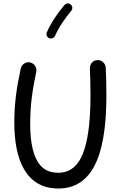

<svg xmlns="http://www.w3.org/2000/svg" viewBox="-20 -1061 699 1120"><path d="M155.8 -696.8C152.3 -697.3 149.4 -697.8 146 -697.8C128.9 -697.8 106.4 -686 101.1 -661.1C76.7 -549.8 63.5 -458 63.5 -344.7C63.5 -131.3 130.4 38.6 320.3 38.6C550.8 38.6 600.6 -224.1 600.6 -507.8C600.6 -532.2 600.1 -560.1 599.6 -590.8C598.6 -621.6 597.7 -647 596.7 -667C594.7 -692.4 573.7 -710.4 550.8 -710.4H548.3C522.9 -710 504.4 -688 504.4 -664.1V-662.6C505.4 -642.6 506.3 -617.7 506.8 -587.9C507.3 -558.1 507.8 -531.2 507.8 -507.8C507.8 -388.2 499.5 -274.9 472.7 -190.4C445.8 -106 398.4 -53.2 320.3 -53.2C278.3 -53.2 245.6 -65.4 221.7 -89.8C174.3 -138.2 156.2 -226.6 156.2 -335.9C156.2 -392.1 159.2 -444.3 165.5 -492.2C171.4 -539.6 180.2 -589.4 191.4 -641.6C191.9 -645 192.4 -647.9 192.4 -651.4C192.4 -668.9 180.7 -690.9 155.8 -696.8ZM391.6 -1035.2C387.2 -1039.1 382.3 -1041 376.5 -1041C374 -1041 364.3 -1042 355 -1030.8C318.4 -985.4 282.7 -939 253.4 -873C252 -869.6 251 -866.2 251 -862.8C251 -856.4 253.9 -843.8 266.1 -838.4C269.5 -836.9 272.5 -836.4 275.9 -836.4C283.2 -836.4 295.4 -839.4 300.8 -851.6C328.1 -911.6 359.4 -953.1 396 -998.5C399.9 -1002.9 401.9 -1008.3 401.9 -1014.2C401.9 -1016.6 402.8 -1026.9 391.6 -1035.2Z"/></svg>

Font: Mikhak Medium
Style: Regular
Weight: 500
Designer: Amin Abedi
Version: Version 3.2